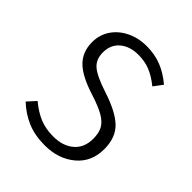

<svg xmlns="http://www.w3.org/2000/svg" viewBox="-160 -629 735 735"><g transform="rotate(45 207.5 -261.5)"><path d="M361 -476 334 -440Q303 -465 274.5 -476.5Q246 -488 211 -488Q165 -488 136.5 -464Q108 -440 108 -398Q108 -360 133 -339Q158 -318 223 -297Q303 -271 338.5 -236.5Q374 -202 374 -140Q374 -71 325 -30Q276 11 202 11Q148 11 107 -6.5Q66 -24 32 -56L63 -90Q95 -63 127.5 -49.5Q160 -36 201 -36Q253 -36 284.5 -63Q316 -90 316 -138Q316 -170 305 -189.5Q294 -209 268 -224Q242 -239 192 -255Q116 -279 83.5 -312Q51 -345 51 -397Q51 -436 71.5 -467Q92 -498 128.5 -516Q165 -534 210 -534Q254 -534 290.5 -519.5Q327 -505 361 -476Z"/></g></svg>

Font: Fira Sans Condensed Light
Style: Regular
Weight: 300
Width: 3
Designer: bBox Type GmbH & Carrois Corporate GbR & Edenspiekermann AG
Foundry: bBox Type GmbH & Carrois Corporate GbR & Edenspiekermann AG
Version: Version 4.301